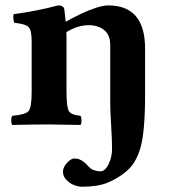

<svg xmlns="http://www.w3.org/2000/svg" viewBox="-20 -464 655 716"><path d="M521 -283.2V-109.9Q521 24.9 504.4 85Q487.8 145 450.2 175.8Q418 202.6 380.6 217.5Q343.3 232.4 286.6 232.4Q272.9 232.4 257.1 226.6Q241.2 220.7 228 207.3Q214.8 193.8 214.8 176.3Q214.8 159.7 230 143.3Q245.1 127 256.8 127Q262.7 127 268.1 127.9Q273.4 128.9 278.3 131.3Q283.2 133.8 286.9 136Q290.5 138.2 294.9 141.8Q299.3 145.5 301.8 147.9Q304.2 150.4 308.1 154.8Q312 159.2 314 160.6Q320.8 167.5 331.8 171.1Q342.8 174.8 354 174.8Q372.1 174.8 385 147.9Q397.9 121.1 397.9 91.8Q397.9 57.6 394.5 4.4Q391.1 -48.8 391.1 -76.2V-294.9Q391.1 -334 368.2 -352.1Q345.2 -370.1 311 -370.1Q269.5 -370.1 227.5 -344.2Q228 -331.5 228 -321.3V-122.1Q228 -63 237.1 -49.1Q246.1 -35.2 279.8 -32.2Q283.7 -28.3 283.9 -15.1Q284.2 -2 279.8 2Q193.8 0 163.1 0Q109.9 0 25.9 2Q22 -2 22 -14.9Q22 -27.8 25.9 -32.2Q73.7 -36.1 85.9 -49.1Q98.1 -62 98.1 -122.1V-309.1Q98.1 -351.1 86.7 -363Q75.2 -375 33.2 -378.9Q27.3 -397.9 30.8 -411.1Q115.7 -422.4 196.8 -443.8Q218.8 -443.8 220.2 -426.8Q222.7 -407.7 225.1 -382.8Q255.4 -399.9 283.4 -413.1Q311.5 -426.3 338.6 -435.1Q365.7 -443.8 382.8 -443.8Q521 -444.3 521 -283.2Z"/></svg>

Font: Linux Libertine
Style: Bold
Weight: 700
Designer: Philipp H. Poll
Foundry: Philipp H. Poll
Version: Version 5.0.3